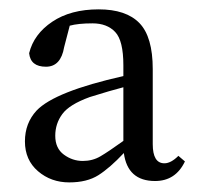

<svg xmlns="http://www.w3.org/2000/svg" viewBox="-20 -837 416 402"><path d="M32.2 -541Q32.2 -579.1 56.6 -605.5Q94.7 -645.5 238.3 -677.7V-700.2Q238.3 -752 221.2 -770Q204.1 -788.1 173.8 -788.1Q143.6 -788.1 126 -783.2L114.3 -738.3Q107.4 -697.3 76.2 -697.3Q43.9 -697.3 41 -725.6Q50.8 -765.6 89.4 -791.5Q127.9 -817.4 186.5 -817.4Q244.1 -817.4 272 -788.6Q299.8 -759.8 299.8 -692.4V-535.2Q299.8 -495.1 324.2 -495.1Q337.9 -495.1 353.5 -510.7L367.2 -499Q347.7 -458 304.7 -458Q247.1 -458 239.3 -516.6Q210 -485.4 186 -470.2Q162.1 -455.1 125 -455.1Q86.9 -455.1 59.6 -478.5Q32.2 -502 32.2 -541ZM95.7 -552.7Q95.7 -526.4 113.8 -513.2Q131.8 -500 153.3 -500Q173.8 -500 190.4 -509.8Q207 -519.5 238.3 -542V-654.3Q211.9 -647.5 168 -633.8Q125 -618.2 110.4 -598.1Q95.7 -578.1 95.7 -552.7Z"/></svg>

Font: GenEi Koburi Mincho v6
Style: Regular
Weight: 400
Designer: o_tamon (Modified)
Foundry: o_tamon / Adobe Systems Incorporated
Version: Version 6.1